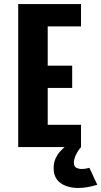

<svg xmlns="http://www.w3.org/2000/svg" viewBox="-20 -720 496 940"><path d="M376.6 -590.9H213.6V-398.6H333.4V-289.4H213.6V-109.1H376.6V0H69.1V-700H376.6ZM376.6 0Q369.9 7.6 361.8 20Q353.6 32.4 347.7 47.1Q341.8 61.8 341.8 77.1Q341.8 95.1 353.6 101.2Q365.5 107.3 380.1 107.3Q390.8 107.3 401 105.4Q411.2 103.5 417.7 101.6L456.3 184.5Q433.1 191.7 409.3 196Q385.5 200.3 363.7 200.3Q330.2 200.3 302.7 190.2Q275.1 180.1 258.9 158.9Q242.6 137.6 242.6 103.6Q242.6 76.4 251.9 56.2Q261.2 36 273.9 22Q286.6 8 296.4 0Z"/></svg>

Font: League Mono Thin Condensed
Style: Regular
Weight: 100
Width: 1
Designer: Tyler Finck
Foundry: The League of Moveable Type / Tyler Finck
Version: Version 2.300;RELEASE